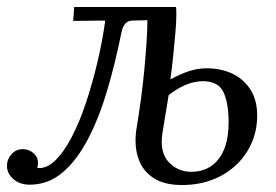

<svg xmlns="http://www.w3.org/2000/svg" viewBox="-24 -520 793 551"><path d="M61 10Q33 10 14.5 -6Q-4 -22 -4 -44Q-4 -63 9 -77.5Q22 -92 42 -92Q58 -92 71.5 -81Q85 -70 85 -53Q85 -48 84.5 -44.5Q84 -41 83 -38Q109 -35 134 -59Q159 -83 181.5 -126Q204 -169 222.5 -224.5Q241 -280 255.5 -341Q270 -402 278 -461L186 -460L189 -500H481Q482 -493 482 -487.5Q482 -482 482 -474Q482 -457 479.5 -428Q477 -399 473.5 -364Q470 -329 465 -292Q492 -307 517.5 -315.5Q543 -324 569 -324Q612 -324 645 -307.5Q678 -291 696.5 -260Q715 -229 714 -184Q713 -130 685.5 -85.5Q658 -41 609.5 -15Q561 11 498 11Q447 11 416 -9.5Q385 -30 373 -65.5Q361 -101 367 -146Q374 -188 380 -232Q386 -276 390 -318Q394 -360 396.5 -397Q399 -434 399 -462L357 -461Q343 -461 335.5 -452Q328 -443 325 -429Q307 -339 283.5 -260Q260 -181 228 -120Q196 -59 155 -24.5Q114 10 61 10ZM525 -27Q574 -27 602.5 -62.5Q631 -98 632 -164Q633 -219 618.5 -253Q604 -287 558 -287Q511 -287 460 -247L442 -137Q434 -83 460 -55Q486 -27 525 -27Z"/></svg>

Font: Lora Italic
Style: Italic
Weight: 400
Italic angle: -3°
Designer: Olga Karpushina, Alexei Vanyashin (Cyrillic)
Foundry: Cyreal
Version: Version 2.210; ttfautohint (v1.8.1.43-b0c9)